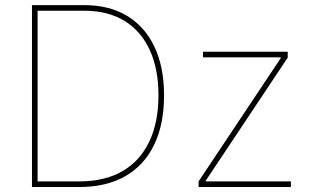

<svg xmlns="http://www.w3.org/2000/svg" viewBox="-20 -748 1254 768"><path d="M298.3 0H119.6V-22.5H298.3Q399.4 -22.5 470 -63.5Q540.5 -104.5 577.1 -181.6Q613.8 -258.8 613.8 -366.2Q613.8 -472.7 578.9 -548.3Q543.9 -624 477.8 -664.6Q411.6 -705.1 316.9 -705.1H119.6V-727.5H316.9Q417.5 -727.5 488.8 -684.3Q560.1 -641.1 598.1 -560.3Q636.2 -479.5 636.2 -366.2Q636.2 -250.5 596.4 -168.5Q556.6 -86.4 481 -43.2Q405.3 0 298.3 0ZM130.4 -727.5V0H107.9V-727.5ZM774.4 0V-22.5L1103 -515.6V-518.6H792V-541H1130.9V-517.6L802.7 -24.9V-22.5H1143.6V0Z"/></svg>

Font: Inter 17pt Thin
Style: Regular
Weight: 250
Version: Version 4.001;git-66647c0bb